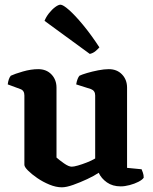

<svg xmlns="http://www.w3.org/2000/svg" viewBox="-20 -795 651 819"><path d="M244 4Q219 4 191 -7.5Q163 -19 139 -35.5Q115 -52 99.5 -67.5Q84 -83 84 -92V-388Q84 -409 67 -415L13 -435Q16 -460 26 -472Q43 -480 77.5 -490Q112 -500 143 -500Q178 -500 199.5 -477.5Q221 -455 221 -421V-123Q232 -113 252.5 -98.5Q273 -84 286 -84Q295 -84 312.5 -89Q330 -94 350.5 -102Q371 -110 386 -119V-388Q386 -408 368 -415L305 -435Q307 -448 311 -458Q315 -468 319 -472Q329 -477 351 -483.5Q373 -490 398.5 -495Q424 -500 444 -500Q479 -500 500.5 -477.5Q522 -455 522 -421V-79L584 -73Q586 -68 589.5 -58.5Q593 -49 593 -37Q587 -28 570.5 -19.5Q554 -11 533 -5.5Q512 0 495 0Q460 0 436 -17Q412 -34 401 -58Q382 -45 352 -31Q322 -17 292.5 -6.5Q263 4 244 4ZM363 -565 170 -706Q176 -722 188.5 -738Q201 -754 215 -764.5Q229 -775 238 -775Q249 -775 274.5 -752.5Q300 -730 334 -689Q368 -648 404 -593Q399 -587 388 -577.5Q377 -568 363 -565Z"/></svg>

Font: Texturina
Style: Bold
Weight: 700
Designer: Guillermo Torres Carreño
Foundry: Omnibus-Type
Version: Version 1.002; ttfautohint (v1.8.3)